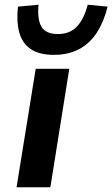

<svg xmlns="http://www.w3.org/2000/svg" viewBox="-20 -792 475 812"><path d="M50 0 131 -501H273L193 0ZM208 -560Q146 -560 110 -584.5Q74 -609 61.5 -655Q49 -701 56 -764L143 -772Q137 -711 155 -679.5Q173 -648 225 -648Q275 -648 305 -679.5Q335 -711 351 -772L435 -764Q420 -702 390.5 -655.5Q361 -609 315 -584.5Q269 -560 208 -560Z"/></svg>

Font: Nunito Sans 7pt SemiExpanded
Style: Bold Italic
Weight: 700
Width: 6
Italic angle: -9°
Designer: Vernon Adams
Foundry: Vernon Adams
Version: Version 3.101;gftools[0.9.27]